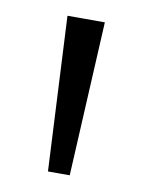

<svg xmlns="http://www.w3.org/2000/svg" viewBox="-52 -848 325 430"><g transform="rotate(10 110.5 -632.5)"><path d="M85.5 -457 68 -808H153L135 -457Z"/></g></svg>

Font: Encode Sans Semi Expanded
Style: Regular
Weight: 400
Width: 6
Designer: Multiple Designers
Foundry: Impallari Type
Version: Version 2.000